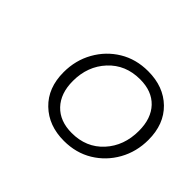

<svg xmlns="http://www.w3.org/2000/svg" viewBox="-84 -814 571 571"><g transform="rotate(45 202.0 -528.0)"><path d="M228 -366Q164 -366 123.5 -405Q83 -444 83 -510Q83 -560 106 -601Q129 -642 168.5 -666Q208 -690 259 -690Q324 -690 364 -651Q404 -612 404 -546Q404 -496 381 -455Q358 -414 318.5 -390Q279 -366 228 -366ZM259 -656Q198 -656 159.5 -614.5Q121 -573 121 -511Q121 -459 149.5 -429Q178 -399 228 -399Q289 -399 327 -440.5Q365 -482 365 -545Q365 -597 337 -626.5Q309 -656 259 -656Z"/></g></svg>

Font: Inria Serif
Style: Italic
Weight: 400
Italic angle: -10°
Designer: Black Foundry Team
Foundry: Black Foundry
Version: Version 1.000; ttfautohint (v1.8.3)